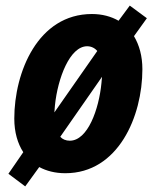

<svg xmlns="http://www.w3.org/2000/svg" viewBox="-20 -608 555 685"><path d="M174 -207C175 -215 175 -223 176 -232C186 -329 229 -443 291 -443C306 -443 319 -436 327 -426ZM229 -106C215 -106 203 -111 195 -120L344 -334C343 -327 343 -320 342 -312C333 -218 293 -106 229 -106ZM70 57 120 -12C146 2 177 10 213 10C402 10 488 -193 488 -361C488 -408 477 -447 458 -479L504 -543L443 -588L403 -534C377 -549 345 -558 308 -558C115 -558 31 -350 31 -185C31 -136 43 -96 63 -65L10 12Z"/></svg>

Font: Noto Sans Display SemiCondensed Extra
Style: Italic
Weight: 800
Width: 4
Italic angle: -12°
Designer: Monotype Design Team
Foundry: Monotype Imaging Inc.
Version: Version 1.900